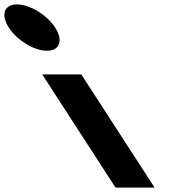

<svg xmlns="http://www.w3.org/2000/svg" viewBox="-447 -850 802 870"><path d="M-370.1 -830C-428.1 -830 -444.7 -783 -407.1 -725C-369.5 -667 -292.1 -620 -234.1 -620C-176.1 -620 -159.5 -667 -197.1 -725C-234.7 -783 -312.1 -830 -370.1 -830ZM-255.8 -513H-78.8L253.5 0H76.5Z"/></svg>

Font: Hussar
Style: BdOpOblSeven
Weight: 700
Foundry: Cannot Into Space Fonts
Version: Version 2.00